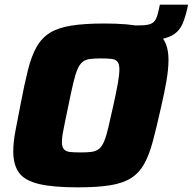

<svg xmlns="http://www.w3.org/2000/svg" viewBox="-20 -797 828 825"><path d="M533 -622 547 -688H580Q611 -688 626.5 -694Q642 -700 649.5 -714.5Q657 -729 662 -754L667 -777H788L785 -762Q776 -721 764 -694Q752 -667 729.5 -651Q707 -635 668.5 -628.5Q630 -622 567 -622ZM314 8Q208 8 147 -6.5Q86 -21 61.5 -55Q37 -89 37 -147Q37 -185 46.5 -235.5Q56 -286 69 -352Q85 -436 100 -496Q115 -556 137 -595Q159 -634 194.5 -656Q230 -678 286.5 -687Q343 -696 429 -696Q535 -696 594.5 -681.5Q654 -667 679 -633Q704 -599 704 -540Q704 -501 695.5 -451Q687 -401 672 -336Q653 -251 637 -191Q621 -131 599.5 -92.5Q578 -54 543.5 -32Q509 -10 454 -1Q399 8 314 8ZM327 -142Q355 -142 373.5 -144.5Q392 -147 404.5 -156.5Q417 -166 426.5 -187.5Q436 -209 445 -247Q454 -285 467 -344Q480 -402 486.5 -439.5Q493 -477 493 -499Q493 -522 484.5 -532Q476 -542 458.5 -544Q441 -546 413 -546Q385 -546 366.5 -543.5Q348 -541 335.5 -531.5Q323 -522 313.5 -500.5Q304 -479 295 -441Q286 -403 274 -344Q266 -304 259.5 -274Q253 -244 249.5 -223Q246 -202 246 -187Q246 -166 254.5 -156Q263 -146 280.5 -144Q298 -142 327 -142Z"/></svg>

Font: Saira Thin ExtraBold
Style: Italic
Weight: 800
Italic angle: -12°
Version: Version 1.101